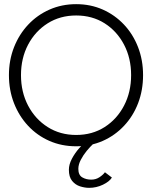

<svg xmlns="http://www.w3.org/2000/svg" viewBox="-20 -692 753 924"><path d="M81 -330.5Q81 -249 115.2 -183.8Q149.5 -118.5 209.5 -80.5Q269.5 -42.5 346.5 -42.5Q424 -42.5 483.5 -80.5Q543 -118.5 577 -183.8Q611 -249 611 -330.5Q611 -412 577 -477Q543 -542 483.5 -579.8Q424 -617.5 346.5 -617.5Q269.5 -617.5 209.5 -579.8Q149.5 -542 115.2 -477Q81 -412 81 -330.5ZM23 -330.5Q23 -402.5 47.5 -464.8Q72 -527 115.8 -573.5Q159.5 -620 218.5 -646Q277.5 -672 346.5 -672Q416 -672 474.5 -646Q533 -620 576.8 -573.5Q620.5 -527 644.5 -464.8Q668.5 -402.5 668.5 -330.5Q668.5 -258 644.8 -195.8Q621 -133.5 577.2 -86.8Q533.5 -40 474.8 -14Q416 12 346.5 12Q276.5 12 217.5 -14Q158.5 -40 115 -86.8Q71.5 -133.5 47.2 -195.8Q23 -258 23 -330.5ZM409 212Q388 212 365.2 204.8Q342.5 197.5 327 178.5Q311.5 159.5 311.5 125Q311.5 99.5 326 72Q340.5 44.5 361.8 20.5Q383 -3.5 402.5 -20L429 0Q414 14 397.2 34.2Q380.5 54.5 368.8 77.2Q357 100 357 120.5Q357 150.5 375.8 161.5Q394.5 172.5 419 172.5Q441 172.5 458.5 161Q476 149.5 485 137L518.5 162.5Q507 181.5 475.5 196.8Q444 212 409 212Z"/></svg>

Font: League Spartan Thin Light
Style: Regular
Weight: 300
Version: Version 2.002